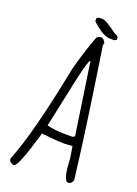

<svg xmlns="http://www.w3.org/2000/svg" viewBox="-191 -1102 860 1201"><g transform="rotate(20 239.5 -501.5)"><path d="M306.6 -916Q321.3 -916 335 -888.7L331.1 -873Q417 -311.5 451.2 -17.6Q442.4 9.8 419.9 9.8Q386.7 9.8 380.9 -137.7L368.2 -214.8L315.4 -211.9Q263.7 -211.9 162.1 -223.6Q90.8 22.5 64.5 22.5H60.5Q30.3 13.7 30.3 -8.8Q109.4 -202.1 202.1 -670.9Q241.2 -814.5 276.4 -903.3Q289.1 -916 306.6 -916ZM177.7 -283.2Q232.4 -269.5 292 -269.5H343.8Q354.5 -269.5 362.3 -279.3L292 -752.9H288.1Q269.5 -722.7 232.4 -540ZM250 -1026.4H272.5Q298.8 -1026.4 373 -968.8Q401.4 -960 401.4 -945.3V-934.6L387.7 -926.8H355.5Q312.5 -926.8 235.4 -997.1V-1018.6Z"/></g></svg>

Font: Sue Ellen Francisco
Style: Regular
Weight: 400
Designer: Kimberly Geswein
Foundry: Kimberly Geswein
Version: Version 1.002 2007